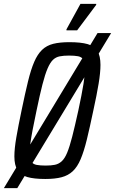

<svg xmlns="http://www.w3.org/2000/svg" viewBox="-45 -913 592 988"><path d="M-25 55 457 -743H527L44 55ZM188 8Q130 8 95.5 -2Q61 -12 45 -37.5Q29 -63 29 -108Q29 -148 39 -206Q49 -264 66 -345Q84 -432 99 -493.5Q114 -555 131 -594.5Q148 -634 171.5 -656.5Q195 -679 229 -687.5Q263 -696 312 -696Q371 -696 406 -686Q441 -676 456.5 -650.5Q472 -625 472 -579Q472 -540 462.5 -482.5Q453 -425 435 -343Q417 -257 402 -195.5Q387 -134 370 -94Q353 -54 329.5 -32Q306 -10 272 -1Q238 8 188 8ZM190 -61Q218 -61 237.5 -65Q257 -69 272.5 -83Q288 -97 300.5 -127Q313 -157 326.5 -209.5Q340 -262 358 -344Q376 -428 384.5 -480.5Q393 -533 393 -563Q393 -593 384 -606.5Q375 -620 357 -623.5Q339 -627 310 -627Q282 -627 262 -623Q242 -619 227.5 -605Q213 -591 200 -561Q187 -531 173.5 -478.5Q160 -426 143 -344Q131 -288 123 -245.5Q115 -203 111 -173.5Q107 -144 107 -124Q107 -95 116 -81.5Q125 -68 143.5 -64.5Q162 -61 190 -61ZM297 -757V-762L369 -893H450V-888L352 -757Z"/></svg>

Font: Saira Condensed
Style: Italic
Weight: 400
Width: 3
Italic angle: -12°
Designer: Hector Gatti with collaboration of the Omnibus-Type team
Foundry: Omnibus-Type
Version: Version 1.100